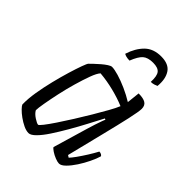

<svg xmlns="http://www.w3.org/2000/svg" viewBox="-202 -802 906 906"><g transform="rotate(45 251.0 -349.5)"><path d="M150 0Q134 0 115 -9Q96 -18 78 -31Q60 -44 48 -56.5Q36 -69 34 -75Q33 -112 40.5 -157.5Q48 -203 59.5 -249.5Q71 -296 83 -335.5Q95 -375 104.5 -401Q114 -427 118 -431Q124 -437 136 -448.5Q148 -460 162 -472Q176 -484 188.5 -492Q201 -500 208 -500Q224 -500 253 -491.5Q282 -483 315.5 -468Q349 -453 378 -435L385 -500Q417 -500 432 -490.5Q447 -481 447 -459Q447 -441 434.5 -384.5Q422 -328 401 -244Q380 -160 355 -59L366 -52Q375 -61 390 -82Q405 -103 421 -128.5Q437 -154 448 -175Q456 -175 462 -171.5Q468 -168 469 -164Q463 -143 449.5 -115Q436 -87 419 -61Q402 -35 384.5 -17.5Q367 0 353 0Q343 0 326.5 -6.5Q310 -13 296.5 -22Q283 -31 280 -37L331 -210Q337 -231 343.5 -250.5Q350 -270 355 -284Q360 -298 362 -301L356 -304Q338 -270 316.5 -229Q295 -188 271.5 -147.5Q248 -107 226 -73.5Q204 -40 184 -20Q164 0 150 0ZM154 -60Q158 -60 173 -79Q188 -98 209 -129.5Q230 -161 254 -199Q278 -237 300.5 -275Q323 -313 341 -345Q359 -377 367 -397Q329 -413 283 -424.5Q237 -436 191 -440Q179 -427 166.5 -393Q154 -359 141.5 -315.5Q129 -272 119.5 -228Q110 -184 104 -149.5Q98 -115 98 -101Q106 -86 126 -73Q146 -60 154 -60ZM245 -579Q232 -579 221 -582Q210 -585 208 -588Q224 -638 254.5 -668.5Q285 -699 337 -699Q388 -699 408 -668.5Q428 -638 423 -588Q417 -585 407.5 -582Q398 -579 387 -579Q389 -620 376.5 -635.5Q364 -651 331 -651Q296 -651 278.5 -635.5Q261 -620 245 -579Z"/></g></svg>

Font: Texturina Medium 12pt Thin
Style: Italic
Weight: 250
Italic angle: -11°
Version: Version 1.002